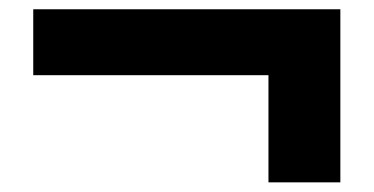

<svg xmlns="http://www.w3.org/2000/svg" viewBox="-20 -469 790 406"><path d="M547.7 -310H50.3V-449.4H699.7V-83.4H547.7Z"/></svg>

Font: Martian Mono sWd Rg
Style: Regular
Weight: 400
Width: 6
Monospace: yes
Designer: Roman Shamin
Foundry: Evil Martians
Version: Version 1.000